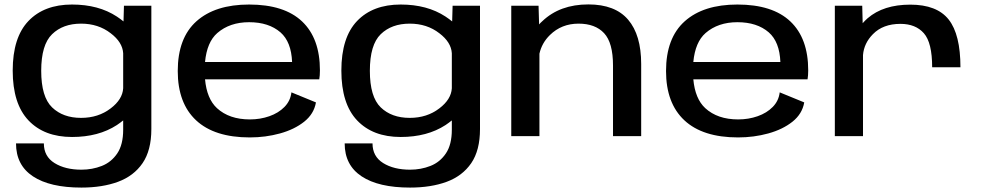

<svg xmlns="http://www.w3.org/2000/svg" viewBox="-20 -616 4440 869"><path d="M348.5 233Q206 233 129.2 182.2Q52.5 131.5 52.5 33H178.5Q178.5 92 226.8 122Q275 152 348.5 152Q397.5 152 440.8 135Q484 118 510.8 78.2Q537.5 38.5 537.5 -29V-71Q524.5 -60.5 509 -50Q426 4 306 4Q180 4 108.8 -71.2Q37.5 -146.5 37.5 -296.5Q37.5 -446.5 108.8 -521Q180 -595.5 306 -595.5Q426 -595.5 509 -541Q525.5 -530 539 -519L541 -590H665V-32Q665 64.5 625.2 122.5Q585.5 180.5 514.2 206.8Q443 233 348.5 233ZM537.5 -375Q534.5 -425 481 -465.5Q425 -509 347 -509Q265 -509 215.8 -461.2Q166.5 -413.5 166.5 -295.5Q166.5 -177.5 215.8 -130Q265 -82.5 347 -82.5Q425 -82.5 481 -125.5Q534.5 -166 537.5 -216.5Z M1110.5 6Q950.5 6 867.5 -71.5Q784.5 -149 784.5 -294.5Q784.5 -444 869.2 -519.8Q954 -595.5 1107.5 -595.5Q1266.5 -595.5 1347.2 -519Q1428 -442.5 1428 -297.5Q1428 -274 1425 -257H908Q916 -169 962 -126.5Q1017.5 -75.5 1111 -75.5Q1158 -75.5 1199.2 -90Q1240.5 -104.5 1267.5 -132Q1294.5 -159.5 1299 -198L1410 -152.5Q1401 -100.5 1356.8 -65.2Q1312.5 -30 1247.2 -12Q1182 6 1110.5 6ZM908 -335.5H1302Q1298.5 -426.5 1249.5 -469.5Q1196.5 -515.5 1107.5 -515.5Q1020 -515.5 963.5 -466.5Q916.5 -425.5 908 -335.5Z M1836 233Q1693.5 233 1616.8 182.2Q1540 131.5 1540 33H1666Q1666 92 1714.2 122Q1762.5 152 1836 152Q1885 152 1928.2 135Q1971.5 118 1998.2 78.2Q2025 38.5 2025 -29V-71Q2012 -60.5 1996.5 -50Q1913.5 4 1793.5 4Q1667.5 4 1596.2 -71.2Q1525 -146.5 1525 -296.5Q1525 -446.5 1596.2 -521Q1667.5 -595.5 1793.5 -595.5Q1913.5 -595.5 1996.5 -541Q2013 -530 2026.5 -519L2028.5 -590H2152.5V-32Q2152.5 64.5 2112.8 122.5Q2073 180.5 2001.8 206.8Q1930.5 233 1836 233ZM2025 -375Q2022 -425 1968.5 -465.5Q1912.5 -509 1834.5 -509Q1752.5 -509 1703.2 -461.2Q1654 -413.5 1654 -295.5Q1654 -177.5 1703.2 -130Q1752.5 -82.5 1834.5 -82.5Q1912.5 -82.5 1968.5 -125.5Q2022 -166 2025 -216.5Z M2294 0V-590H2417.5L2420 -505.5Q2426.5 -513 2434.5 -520Q2514 -596 2643 -596Q2764 -596 2823 -526.8Q2882 -457.5 2882 -326.5V0H2754.5V-319.5Q2754.5 -422.5 2714.2 -465.8Q2674 -509 2598.5 -509Q2521.5 -509 2469 -457.5Q2432.5 -422 2421.5 -373V0Z M3320.5 6Q3160.5 6 3077.5 -71.5Q2994.5 -149 2994.5 -294.5Q2994.5 -444 3079.2 -519.8Q3164 -595.5 3317.5 -595.5Q3476.5 -595.5 3557.2 -519Q3638 -442.5 3638 -297.5Q3638 -274 3635 -257H3118Q3126 -169 3172 -126.5Q3227.5 -75.5 3321 -75.5Q3368 -75.5 3409.2 -90Q3450.5 -104.5 3477.5 -132Q3504.5 -159.5 3509 -198L3620 -152.5Q3611 -100.5 3566.8 -65.2Q3522.5 -30 3457.2 -12Q3392 6 3320.5 6ZM3118 -335.5H3512Q3508.5 -426.5 3459.5 -469.5Q3406.5 -515.5 3317.5 -515.5Q3230 -515.5 3173.5 -466.5Q3126.5 -425.5 3118 -335.5Z M4199 -311.5Q4199 -423 4161.5 -465.5Q4124 -508 4055.5 -508Q3976.5 -508 3931 -461.5Q3890.5 -420.5 3886 -367V0H3758.5V-590H3882.5L3884.5 -511Q3894.5 -522.5 3907 -533.5Q3978.5 -595 4100 -595Q4220.5 -595 4273.8 -527.5Q4327 -460 4327 -311.5Z"/></svg>

Font: Anybody ExtraExpanded Medium
Style: Regular
Weight: 500
Width: 8
Designer: Tyler Finck
Foundry: Etcetera Type Company
Version: Version 1.010; ttfautohint (v1.8.3) -l 8 -r 50 -G 200 -x 14 